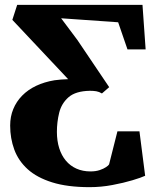

<svg xmlns="http://www.w3.org/2000/svg" viewBox="-20 -763 636 793"><path d="M350 10Q258.5 10 195.5 -9.8Q132.5 -29.5 94.2 -64.2Q56 -99 39 -145.2Q22 -191.5 22 -244.5Q22 -281.5 34.8 -312.5Q47.5 -343.5 71.5 -368Q95.5 -392.5 129.2 -408.5Q163 -424.5 205 -431.5Q218.5 -433.5 232.5 -434.5Q246.5 -435.5 261.5 -436L31 -681L51 -743H568.5L581.5 -559H506.5L468 -671L232.5 -687.5L299.5 -598L431 -403L401 -377Q389.5 -384 378 -386Q366.5 -388 351.5 -388Q292.5 -387 263.2 -361.5Q234 -336 224.5 -297.5Q215 -259 215 -218.5Q215 -181.5 224.5 -151.2Q234 -121 252 -99.5Q270 -78 295.8 -66.5Q321.5 -55 354 -55Q375.5 -55 391.8 -60.5Q408 -66 418 -72.8Q428 -79.5 430.5 -84L465 -220.5H556L579.5 -37Q563.5 -29.5 527 -18.5Q490.5 -7.5 444 1.2Q397.5 10 350 10Z"/></svg>

Font: Merriweather 28pt Black
Style: Regular
Weight: 900
Version: Version 2.100